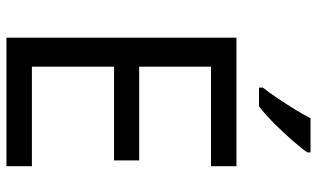

<svg xmlns="http://www.w3.org/2000/svg" viewBox="-214 -770 984 596"><g transform="rotate(90 278.0 -472.0)"><path d="M496 0H97V-714H496V-635H187V-412H478V-334H187V-79H496ZM453 -934Q441 -916 416 -887.5Q391 -859 362.5 -830.5Q334 -802 310 -784H252V-796Q267 -815 284.5 -841Q302 -867 319 -894.5Q336 -922 347 -944H453Z"/></g></svg>

Font: Go Noto Current
Style: Regular
Weight: 400
Designer: Monotype Design Team
Foundry: Monotype Imaging Inc.
Version: Version 2.007; ttfautohint (v1.8) -l 8 -r 50 -G 200 -x 14 -D